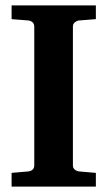

<svg xmlns="http://www.w3.org/2000/svg" viewBox="-20 -691 399 711"><path d="M22.9 0V-50.8L85 -56.2Q94.2 -57.1 100.6 -62.7Q106.9 -68.4 106.9 -78.1V-592.8Q106.9 -602.5 100.6 -608.4Q94.2 -614.3 85 -615.2L22.9 -620.1V-670.9H335V-620.1L272.9 -615.2Q264.6 -614.3 257.3 -608.4Q250 -602.5 250 -592.8V-78.1Q250 -68.4 257.3 -62.7Q264.6 -57.1 272.9 -56.2L335 -50.8V0Z"/></svg>

Font: Charis SIL CyrE
Style: Bold
Weight: 700
Foundry: SIL International
Version: Version 5.000